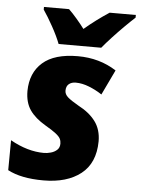

<svg xmlns="http://www.w3.org/2000/svg" viewBox="-54 -809 632 862"><g transform="rotate(5 261.5 -378.0)"><path d="M174 10Q73 10 13 -22L14 -157Q92 -113 166 -113Q180 -113 196.5 -117.5Q213 -122 224.5 -132.5Q236 -143 236 -161Q236 -173 231 -183Q226 -193 210 -205.5Q194 -218 163 -236Q115 -264 91.5 -298Q68 -332 68 -384Q69 -466 122 -512.5Q175 -559 280 -559Q378 -559 454 -510L400 -397Q373 -415 341.5 -427.5Q310 -440 281 -440Q262 -440 250 -430Q238 -420 238 -400Q238 -384 252.5 -371Q267 -358 302 -338Q352 -312 379 -275.5Q406 -239 406 -186Q405 -88 342.5 -39Q280 10 174 10ZM189 -606Q176 -640 152.5 -682.5Q129 -725 109 -754V-766H222Q238 -751 259 -726.5Q280 -702 294 -683Q321 -706 348.5 -726.5Q376 -747 405 -766H523V-754Q501 -734 475 -708Q449 -682 424 -655Q399 -628 381 -606Z"/></g></svg>

Font: Noto Sans Disp ExtBd
Style: Italic
Weight: 800
Italic angle: -12°
Designer: Monotype Design Team
Foundry: Monotype Imaging Inc.
Version: Version 2.000;GOOG;noto-source:20170915:90ef993387c0